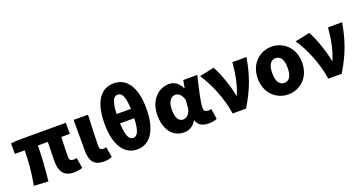

<svg xmlns="http://www.w3.org/2000/svg" viewBox="-41 -1530 4269 2260"><g transform="rotate(-20 2093.5 -399.5)"><path d="M602 14C647 14 686 5 708 -4L687 -135C671 -132 656 -130 646 -130C613 -130 595 -141 595 -181C595 -204 595 -333 602 -430H708V-569H105L19 -562V-430H142C142 -307 130 -152 101 0L280 10C295 -138 308 -296 308 -430H432C431 -338 427 -219 427 -187C427 -67 471 14 602 14Z M975 14C1025 14 1053 5 1078 -6L1057 -137C1046 -132 1031 -130 1022 -130C989 -130 973 -141 973 -179C973 -269 981 -439 986 -569H806V-185C806 -66 843 14 975 14Z M1394 14C1551 14 1657 -125 1657 -403C1657 -681 1551 -813 1394 -813C1237 -813 1132 -682 1132 -403C1132 -125 1237 14 1394 14ZM1394 -130C1349 -130 1312 -172 1305 -344H1484C1477 -172 1440 -130 1394 -130ZM1305 -461C1312 -636 1349 -671 1394 -671C1440 -671 1477 -636 1484 -461Z M1980 14C2046 14 2097 -16 2135 -78H2140C2162 -10 2210 14 2291 14C2338 14 2372 5 2393 -6L2372 -137C2359 -132 2346 -130 2335 -130C2303 -130 2280 -142 2280 -182C2280 -265 2325 -440 2355 -569H2179L2162 -474H2157C2120 -551 2066 -583 2003 -583C1871 -583 1751 -471 1751 -283C1751 -98 1841 14 1980 14ZM2023 -132C1968 -132 1933 -177 1933 -285C1933 -394 1982 -438 2030 -438C2076 -438 2105 -404 2127 -345L2120 -248C2116 -183 2070 -132 2023 -132Z M2591 0H2759C2886 -211 2936 -367 2971 -569H2794C2784 -441 2762 -307 2709 -181H2704C2683 -298 2622 -482 2564 -583L2381 -544C2472 -406 2559 -211 2591 0Z M3287 14C3432 14 3565 -96 3565 -285C3565 -473 3432 -583 3287 -583C3142 -583 3009 -473 3009 -285C3009 -96 3142 14 3287 14ZM3287 -130C3220 -130 3191 -190 3191 -285C3191 -379 3220 -439 3287 -439C3354 -439 3383 -379 3383 -285C3383 -190 3354 -130 3287 -130Z M3789 0H3957C4084 -211 4134 -367 4169 -569H3992C3982 -441 3960 -307 3907 -181H3902C3881 -298 3820 -482 3762 -583L3579 -544C3670 -406 3757 -211 3789 0Z"/></g></svg>

Font: ChiuKong Gothic MN Heavy
Style: Regular
Weight: 900
Designer: Ryoko NISHIZUKA 西塚涼子 (kana, bopomofo & ideographs); Paul D. Hunt (Latin, Greek & Cyrillic); Sandoll Communications 산돌커뮤니
Foundry: Adobe
Version: Version 1.300